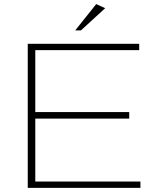

<svg xmlns="http://www.w3.org/2000/svg" viewBox="-20 -913 771 933"><path d="M345.5 -765.3H373.3L491.1 -873.3L447.5 -893.1ZM114.9 0H662.4V-30.7H151.5V-336.6H607.9V-368.3H151.5V-669.3H656.4V-700H114.9Z"/></svg>

Font: Meinily
Style: Regular
Weight: 500
Designer: Paul Hayes
Foundry: Paul Hayes
Version: Version 1.0; ttfautohint (v1.8.4.7-5d5b)